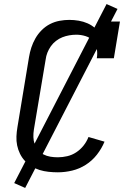

<svg xmlns="http://www.w3.org/2000/svg" viewBox="-20 -841 640 946"><path d="M265 8Q242 8 219 5.5Q196 3 175 -3.5Q154 -10 135.5 -21.5Q117 -33 102.5 -48.5Q88 -64 78.5 -83.5Q69 -103 64.5 -124.5Q60 -146 61 -169Q62 -192 66 -215L123 -560Q127 -584 134.5 -607Q142 -630 154.5 -652Q167 -674 185.5 -692.5Q204 -711 226.5 -722.5Q249 -734 273.5 -738.5Q298 -743 321 -743Q345 -743 368 -739Q391 -735 411.5 -726Q432 -717 449 -702Q466 -687 476 -667L487 -735H571L541 -554H457Q461 -577 457 -600.5Q453 -624 438.5 -640Q424 -656 401.5 -663Q379 -670 356 -670Q339 -670 321.5 -667Q304 -664 287.5 -657.5Q271 -651 256 -639.5Q241 -628 230.5 -613Q220 -598 213.5 -581.5Q207 -565 205 -548L147 -203Q144 -184 144.5 -165.5Q145 -147 151 -130.5Q157 -114 168 -101Q179 -88 194.5 -80Q210 -72 228 -69Q246 -66 265 -66Q288 -66 311.5 -71.5Q335 -77 355.5 -90.5Q376 -104 391.5 -123.5Q407 -143 416 -166L495 -143Q481 -109 457.5 -79Q434 -49 402.5 -29Q371 -9 335.5 -0.5Q300 8 265 8ZM104 85 50 61 505 -821 559 -797Z"/></svg>

Font: Iosevka Curly Slab Extended
Style: Italic
Weight: 400
Width: 7
Italic angle: -9°
Monospace: yes
Designer: Belleve Invis
Foundry: Belleve Invis
Version: Version 11.1.0; ttfautohint (v1.8.3)